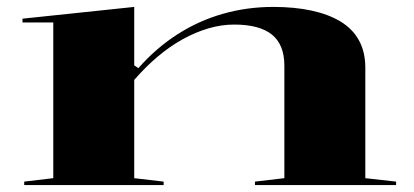

<svg xmlns="http://www.w3.org/2000/svg" viewBox="-20 -535 1198 555"><path d="M1125 -10V0H717V-10L802 -20V-345Q802 -406 766 -435Q730 -464 657 -464Q620 -464 582.5 -453Q545 -442 508 -421.5Q471 -401 436 -371.5Q401 -342 368 -304V-20L453 -10V0H50V-10L134 -20V-470H45V-481L368 -515V-346L380 -338Q431 -396 492.5 -435.5Q554 -475 624 -495Q694 -515 770 -515Q831 -515 880 -504.5Q929 -494 964 -473Q999 -452 1017.5 -418.5Q1036 -385 1036 -339V-20Z"/></svg>

Font: Kalnia Expanded
Style: Regular
Weight: 400
Width: 7
Designer: Frida Medrano
Foundry: Frida Medrano
Version: Version 1.105